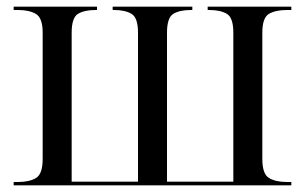

<svg xmlns="http://www.w3.org/2000/svg" viewBox="-20 -556 915 576"><path d="M21 0V-10H34Q68 -10 88 -22Q108 -34 108 -79V-458Q108 -502 88 -514Q68 -526 34 -526H21V-536H271V-526H267Q233 -526 214 -514.5Q195 -503 195 -458V-11H394V-458Q394 -503 374.5 -514.5Q355 -526 322 -526H318V-536H557V-526H553Q519 -526 500 -514.5Q481 -503 481 -458V-11H680V-458Q680 -503 660.5 -514.5Q641 -526 608 -526H603V-536H854V-526H841Q807 -526 787 -514.5Q767 -503 767 -458V-79Q767 -34 787 -22Q807 -10 841 -10H854V0Z"/></svg>

Font: Noto Serif Display SemiCondensed
Style: Regular
Weight: 400
Width: 4
Designer: Monotype Design Team
Foundry: Monotype Imaging Inc.
Version: Version 2.009